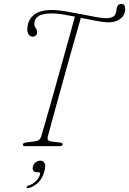

<svg xmlns="http://www.w3.org/2000/svg" viewBox="-20 -762 673 1001"><path d="M229 -49Q223.5 -27.5 247 -24.5L294.5 -18.5Q308.5 -16.5 306.5 -8.5Q304.5 0 289.5 0H111Q97.5 0 99 -9Q99.5 -17 117.5 -19.5L159.5 -25Q175 -27 183.5 -33.2Q192 -39.5 196 -54.5Q204 -81 217.2 -127Q230.5 -173 246.8 -231Q263 -289 280.5 -351.8Q298 -414.5 315 -475.2Q332 -536 346.5 -588Q361 -640 370.5 -675.5Q337 -682 306.2 -687Q275.5 -692 253.5 -692Q202 -692 181.2 -678.2Q160.5 -664.5 159.5 -643.5Q157 -628 165.5 -616.8Q174 -605.5 173.5 -592Q173.5 -584 166.8 -577.2Q160 -570.5 149 -571Q135.5 -571.5 128 -584.2Q120.5 -597 123 -618Q126 -660 157.8 -685Q189.5 -710 252.5 -710Q278.5 -710 318.5 -703.5Q358.5 -697 401 -688.5Q443.5 -680 479 -673.5Q514.5 -667 532 -667Q573.5 -667 582.5 -690.5Q586.5 -699.5 587 -707.8Q587.5 -716 589 -722Q594.5 -742 613 -742Q633 -742 632.5 -713.5Q632.5 -684 608.5 -664.8Q584.5 -645.5 546.5 -645.5Q522 -645.5 483 -653Q444 -660.5 401.5 -669Q391.5 -633.5 376.5 -581.2Q361.5 -529 344.2 -467.5Q327 -406 309.5 -342.8Q292 -279.5 276 -221.8Q260 -164 247.8 -119Q235.5 -74 229 -49ZM173.5 136Q159.5 136 153.8 127.5Q148 119 151.5 106.5Q155 93 166 84.2Q177 75.5 190 75.5Q205.5 75.5 212.5 88.5Q219.5 101.5 211.5 131Q203 165 180.8 187.8Q158.5 210.5 130.5 218.5Q120.5 221 119 215Q118.5 208 127.5 206Q151 198.5 167.5 182Q184 165.5 188.5 147.5Q191.5 136 181.5 136Z"/></svg>

Font: Fraunces 72pt Soft Thin
Style: Italic
Weight: 100
Italic angle: -16°
Version: Version 1.000;[0bf87f6ff]